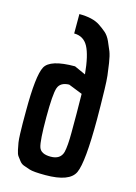

<svg xmlns="http://www.w3.org/2000/svg" viewBox="-111 -781 597 841"><g transform="rotate(15 187.0 -360.0)"><path d="M179 -410 177 -411ZM236 -120Q243 -149 243 -210Q243 -271 243 -295L242 -385L179 -410Q139 -409 129 -380Q119 -351 119 -245.5Q119 -140 128 -112Q137 -84 181.5 -84Q226 -84 236 -120ZM142 -632V-720Q203 -720 236 -698Q254 -686 268.5 -673.5Q283 -661 293.5 -638Q304 -615 311 -597Q318 -579 323 -546.5Q328 -514 330.5 -491.5Q333 -469 334 -430Q336 -350 336 -295Q336 -100 313 -50Q290 0 180 0Q126 0 108 -6Q90 -12 79 -16Q68 -20 59.5 -31Q51 -42 45.5 -49.5Q40 -57 36 -76Q32 -95 30 -107.5Q28 -120 27 -147.5Q26 -175 26 -194V-250Q26 -410 48.5 -452Q71 -494 183 -494L234 -471Q226 -556 205.5 -594Q185 -632 142 -632Z"/></g></svg>

Font: Economica
Style: Bold
Weight: 700
Designer: Vicente Lamonaca
Foundry: Vicente Lamonaca
Version: Version 1.100